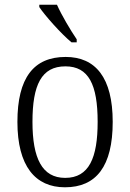

<svg xmlns="http://www.w3.org/2000/svg" viewBox="-20 -786 553 816"><path d="M284 -606H306V-619C280 -657 242 -721 222 -766H147V-756C170 -721 240 -642 284 -606ZM256 10C389 10 459 -79 459 -268C459 -456 386 -544 259 -544C123 -544 54 -455 54 -268C54 -80 130 10 256 10ZM257 -30C159 -30 118 -113 118 -268C118 -425 156 -504 258 -504C357 -504 395 -426 395 -268C395 -116 359 -30 257 -30Z"/></svg>

Font: Noto Serif Thai SemiCondensed Light
Style: Regular
Weight: 300
Width: 4
Designer: Monotype Design Team
Foundry: Monotype Imaging Inc.
Version: Version 2.002